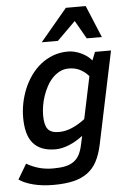

<svg xmlns="http://www.w3.org/2000/svg" viewBox="-78 -811 713 1050"><g transform="rotate(-5 278.0 -286.5)"><path d="M442.9 -2.9Q431.6 49.3 412.1 86.4Q392.6 123.5 360.6 147.2Q328.6 170.9 283 181.9Q237.3 192.9 173.8 192.9Q111.3 192.9 62.7 180.4Q14.2 168 -16.1 147L33.2 64Q63.5 82 99.4 92.5Q135.3 103 179.2 103Q217.3 103 244.9 97.2Q272.5 91.3 291.7 77.6Q311 64 323 41.3Q335 18.6 341.8 -15.1L352.1 -61Q335 -47.9 316.2 -36.6Q297.4 -25.4 278.1 -17.3Q258.8 -9.3 239 -4.6Q219.2 0 201.2 0Q157.7 0 127 -12.5Q96.2 -24.9 76.7 -48.8Q57.1 -72.8 48.1 -107.9Q39.1 -143.1 39.1 -189Q39.1 -227.5 47.1 -267.8Q55.2 -308.1 70.8 -345.7Q86.4 -383.3 109.9 -416.3Q133.3 -449.2 164.1 -473.9Q194.8 -498.5 232.4 -512.7Q270 -526.9 314.9 -526.9Q332 -526.9 350.1 -522.5Q368.2 -518.1 385.3 -510.3Q402.3 -502.4 417.5 -491.5Q432.6 -480.5 443.8 -466.8L461.9 -512.2H549.8ZM419.9 -382.8Q397.9 -407.7 371.3 -420.9Q344.7 -434.1 311 -434.1Q283.7 -434.1 261.2 -422.6Q238.8 -411.1 220.7 -392.1Q202.6 -373 189.2 -348.1Q175.8 -323.2 166.7 -296.1Q157.7 -269 153.3 -241.9Q148.9 -214.8 148.9 -190.9Q148.9 -138.7 166.3 -115.7Q183.6 -92.8 227.1 -92.8Q263.7 -92.8 299.8 -108.4Q335.9 -124 371.1 -150.9ZM423.3 -589.8 366.2 -689.9 265.1 -589.8H176.3L324.2 -766.1H433.1L506.3 -589.8Z"/></g></svg>

Font: Clear Sans Medium
Style: Italic
Weight: 500
Italic angle: -12°
Foundry: Intel Corporation
Version: Version 1.00